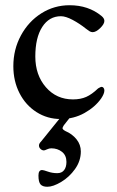

<svg xmlns="http://www.w3.org/2000/svg" viewBox="-20 -440 448 734"><path d="M31 -187Q31 -251 60 -304.5Q89 -358 138 -389Q187 -420 246 -420Q318 -420 368 -379Q379 -370 379 -360Q379 -348 363 -332.5Q347 -317 334 -317Q328 -317 321.5 -321Q315 -325 309 -330Q284 -350 257.5 -364Q231 -378 213 -378Q168 -378 141.5 -337Q115 -296 115 -224Q115 -153 155.5 -106.5Q196 -60 259 -60Q288 -60 309.5 -69.5Q331 -79 355 -102Q365 -108 368 -108Q373 -108 376 -104Q379 -100 379 -94Q379 -82 367 -64Q344 -31 303 -8Q262 15 212 15Q161 15 119.5 -11.5Q78 -38 54.5 -84Q31 -130 31 -187ZM127 231Q127 210 141 210Q146 210 163 216Q180 222 199 222Q216 222 225 210.5Q234 199 234 179Q234 154 217 140.5Q200 127 176 127Q168 127 159.5 131Q151 135 148 135Q141 135 135 129.5Q129 124 129 116Q129 109 137 101L225 -8H261L224 39Q219 47 219 50Q219 55 230 61Q256 72 272.5 92.5Q289 113 289 139Q289 175 267 206Q245 237 214 255.5Q183 274 161 274Q143 274 135 265Q127 256 127 231Z"/></svg>

Font: EB Garamond Medium
Style: Regular
Weight: 500
Designer: Georg Duffner and Octavio Pardo
Foundry: Georg Duffner
Version: Version 1.000